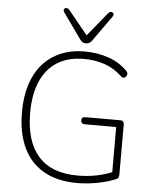

<svg xmlns="http://www.w3.org/2000/svg" viewBox="-62 -992 841 1051"><g transform="rotate(5 359.0 -466.5)"><path d="M402 8Q293 8 218 -34.5Q143 -77 105 -158Q67 -239 67 -353Q67 -437 88 -503.5Q109 -570 149.5 -616.5Q190 -663 248.5 -688Q307 -713 381 -713Q451 -713 512 -692Q573 -671 616 -627Q622 -621 623 -614.5Q624 -608 621.5 -602Q619 -596 614 -592Q609 -588 602.5 -588.5Q596 -589 590 -595Q547 -636 494.5 -654Q442 -672 380 -672Q294 -672 234 -634.5Q174 -597 143 -525.5Q112 -454 112 -353Q112 -197 184 -115Q256 -33 401 -33Q457 -33 507 -43.5Q557 -54 600 -73L588 -35V-316H415Q405 -316 399.5 -321.5Q394 -327 394 -336Q394 -345 399.5 -350Q405 -355 415 -355H607Q617 -355 622.5 -349.5Q628 -344 628 -334V-57Q628 -49 625.5 -43Q623 -37 617 -34Q578 -16 518 -4Q458 8 402 8ZM383 -758Q374 -758 366 -761.5Q358 -765 351 -775L250 -917Q245 -924 246 -930Q247 -936 252 -939Q257 -942 263.5 -941Q270 -940 276 -933L383 -802L490 -933Q496 -940 502.5 -941Q509 -942 514 -939Q519 -936 520 -930Q521 -924 516 -917L415 -775Q408 -765 400 -761.5Q392 -758 383 -758Z"/></g></svg>

Font: Nunito ExtraLight ExtraLight
Style: Regular
Weight: 250
Version: Version 3.602